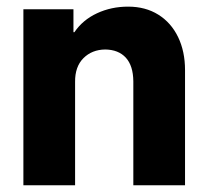

<svg xmlns="http://www.w3.org/2000/svg" viewBox="-20 -553 617 573"><path d="M49.8 -525.4H199.2V-457H202.1Q227.1 -493.7 269.5 -513.4Q312 -533.2 362.3 -533.2Q414.1 -533.2 452.4 -509.3Q490.7 -485.4 511.5 -442.4Q532.2 -399.4 532.2 -343.8V0H377.9V-310.5Q377.4 -356.9 355.5 -380.9Q333.5 -404.8 293.9 -405.3Q254.4 -404.8 229 -379.4Q203.6 -354 204.1 -308.6V0H49.8Z"/></svg>

Font: Reddit Sans Strawberry ExBold
Style: Regular
Weight: 800
Designer: Stephen Hutchings
Foundry: Reddit
Version: Version 1.013